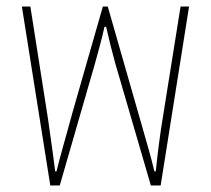

<svg xmlns="http://www.w3.org/2000/svg" viewBox="-20 -568 646 588"><path d="M134 0 47 -548H73L127 -204Q130 -181 136.5 -136.5Q143 -92 149 -43H153Q161 -76 171 -111.5Q181 -147 189.5 -178Q198 -209 203 -227L295 -548H310L402 -227Q407 -209 416 -178Q425 -147 435 -111.5Q445 -76 453 -43H457Q462 -92 468 -136.5Q474 -181 478 -204L533 -548H559L472 0H442L333 -374Q318 -428 305 -486H300Q294 -459 286 -429Q278 -399 271 -374L163 0Z"/></svg>

Font: Noto Sans Thai SemCond Thin
Style: Regular
Weight: 100
Width: 4
Designer: Monotype Design Team
Foundry: Monotype Imaging Inc.
Version: Version 2.002; ttfautohint (v1.8.4.7-5d5b)